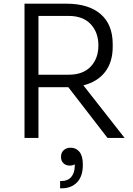

<svg xmlns="http://www.w3.org/2000/svg" viewBox="-20 -753 727 1048"><path d="M189.9 0H113.8V-732.9H341.8Q463.4 -732.9 529.3 -676Q595.2 -619.1 595.2 -512.2V-498Q595.2 -414.1 553.7 -360.4Q512.2 -306.6 435.1 -287.1L660.2 0H566.9L353 -276.9H341.8H189.9ZM355 -666H189.9V-345.2H355Q433.1 -345.2 475.1 -389.6Q517.1 -434.1 517.1 -504.9Q517.1 -576.2 475.1 -621.1Q433.1 -666 355 -666ZM315.9 274.9H308.1V234.9H316.9Q350.6 234.9 369.4 212.4Q388.2 189.9 388.2 149.9V144Q376 150.9 361.8 150.9Q340.3 150.9 326.7 138.4Q313 126 313 103Q313 79.6 328.1 66.4Q343.3 53.2 365.2 53.2Q395.5 53.2 413.8 75.9Q432.1 98.6 432.1 143.1V147.9Q432.1 209 400.9 241.9Q369.6 274.9 315.9 274.9Z"/></svg>

Font: Sora Light
Style: Regular
Weight: 300
Designer: Jonathan Barnbrook, Julián Moncada
Foundry: Barnbrook Fonts
Version: Version 2.000